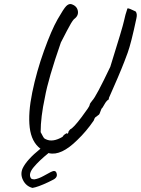

<svg xmlns="http://www.w3.org/2000/svg" viewBox="-20 -698 690 940"><path d="M432 -206Q450 -224 520 -371Q581 -566 587 -595.5Q593 -625 604 -657Q610 -659 644 -642Q653 -631 648 -609Q622 -486 605 -439.5Q588 -393 575.5 -363Q563 -333 556.5 -317.5Q550 -302 534.5 -267Q519 -232 513 -218V-212Q501 -205 491 -186.5Q481 -168 477 -166L468 -143Q467 -137 456 -130.5Q445 -124 442.5 -117Q440 -110 439 -108Q403 -55 358 -12Q279 66 220 52L218 51Q171 89 144.5 121Q118 153 131 174Q134 180 149 180Q169 177 194 163Q219 149 229 144Q252 132 257 150Q264 171 238 183Q235 184 216 194Q165 218 139 222Q108 214 93 184.5Q78 155 91 126Q111 84 178 30Q134 -3 125.5 -73.5Q117 -144 138 -246Q159 -348 195.5 -449.5Q232 -551 262 -603.5Q292 -656 304 -668Q316 -680 328 -678Q356 -670 361 -645.5Q366 -621 342 -604Q330 -591 308 -548Q286 -505 278 -490Q216 -312 200 -222Q179 -125 179 -51Q181 -47 184.5 -41Q188 -35 189.5 -31.5Q191 -28 194 -24Q197 -19 205 -16Q238 0 286 -28Q292 -39 307 -46Q310 -42 311.5 -43.5Q313 -45 315 -50Q314 -55 324 -65Q339 -71 379 -124Q419 -177 419 -184Q419 -191 432 -206Z"/></svg>

Font: Caveat
Style: Regular
Weight: 400
Designer: Pablo Impallari
Foundry: Creative Lab NY
Version: Version 1.096; ttfautohint (v1.3)